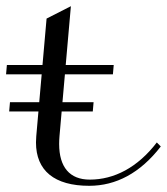

<svg xmlns="http://www.w3.org/2000/svg" viewBox="-39 -590 540 620"><path d="M263.2 -260H162.7L170.6 -350H325.6L328.2 -380H173.2L189.9 -570L111.4 -530L98.2 -380H-16.8L-19.4 -350H95.6L87.7 -260H-6.8L-9.4 -230H85.1L78.1 -150C77.5 -143.1 77.2 -136.4 77.2 -130C77.2 -38.8 136.8 10 249.1 10C335.6 10 413.7 -31 480.2 -117L467.4 -130C405.3 -49 329.6 -10 250.9 -10C186.2 -10 152 -50.1 152 -125.2C152 -133.1 152.4 -141.4 153.1 -150L160.1 -230H260.6Z"/></svg>

Font: Galberik
Style: Regular
Weight: 400
Designer: Gluk
Foundry: Gluk
Version: Version 0.50